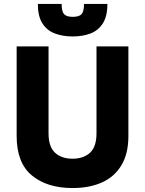

<svg xmlns="http://www.w3.org/2000/svg" viewBox="-20 -934 732 969"><path d="M346 15Q218 15 141 -48.5Q64 -112 64 -248V-700H225V-261Q225 -193 258 -163Q291 -133 346 -133Q401 -133 434 -163Q467 -193 467 -261V-700H628V-248Q628 -158 592.5 -99.5Q557 -41 494 -13Q431 15 346 15ZM347 -750Q297 -750 257 -765Q217 -780 194 -816Q171 -852 171 -914H291Q291 -876 303.5 -862.5Q316 -849 347 -849Q379 -849 391.5 -862.5Q404 -876 404 -914H522Q522 -852 499 -816Q476 -780 436.5 -765Q397 -750 347 -750Z"/></svg>

Font: SUSE ExtraBold
Style: Regular
Weight: 800
Designer: Rene Bieder
Foundry: SUSE
Version: Version 1.000